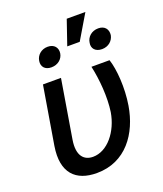

<svg xmlns="http://www.w3.org/2000/svg" viewBox="-153 -938 891 1048"><g transform="rotate(-20 292.5 -414.0)"><path d="M115.8 -545.5 59.7 -208.8C35.2 -57.5 106.5 9.9 228 9.9C396.7 9.9 489.7 -123.9 514.9 -277C531.2 -375 522.7 -485.8 502.5 -545.5H397.4C415.5 -464.5 424 -360.1 411.9 -277C394.2 -170.1 322.8 -80.6 238.3 -80.6C189.6 -80.6 148.8 -112.9 164.4 -207.4L220.5 -545.5ZM140.3 -672.9C135.3 -641.3 153.8 -617.2 191.8 -617.2C229.8 -617.2 257.5 -641.3 262.4 -672.9C267 -704.5 247.9 -730.1 209.9 -730.1C171.9 -730.1 144.9 -704.5 140.3 -672.9ZM311.4 -695.3H383.9L468.8 -838.1H360.4ZM432.9 -671.9C426.8 -640.6 446.7 -616.1 485.4 -616.1C523.1 -616.1 549.7 -640.3 555.8 -671.9C560 -704.9 541.2 -730.1 503.6 -730.1C464.8 -730.1 437.1 -704.5 432.9 -671.9Z"/></g></svg>

Font: Margiela Sans Medium
Style: Italic
Weight: 500
Italic angle: -9.39999°
Designer: Stefan Endress, Andreas Faust
Version: Version 1.100;FEAKit 1.0